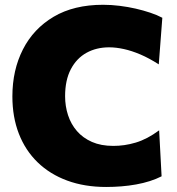

<svg xmlns="http://www.w3.org/2000/svg" viewBox="-20 -748 722 783"><path d="M413 14.5Q325 14.5 254.2 -11.5Q183.5 -37.5 133.5 -86Q83.5 -134.5 57 -202.5Q30.5 -270.5 30.5 -355Q30.5 -462 73.5 -546.5Q116.5 -631 199 -679.8Q281.5 -728.5 400.5 -728.5Q434.5 -728.5 468.2 -724.2Q502 -720 533.5 -712.8Q565 -705.5 592.8 -696.2Q620.5 -687 642 -675.5L627.5 -485.5Q588.5 -510.5 552.8 -525.8Q517 -541 485 -548Q453 -555 425 -555Q373.5 -555 333 -532.8Q292.5 -510.5 269 -466Q245.5 -421.5 245.5 -355.5Q245.5 -315 257.5 -278.2Q269.5 -241.5 293.8 -213.5Q318 -185.5 355 -169.2Q392 -153 442 -153Q464 -153 487 -156.2Q510 -159.5 533.5 -166.5Q557 -173.5 580.8 -186Q604.5 -198.5 629 -216.5L639 -29Q617.5 -18 591 -9.5Q564.5 -1 535.2 4.2Q506 9.5 475 12Q444 14.5 413 14.5Z"/></svg>

Font: Commissioner Thin ExtraBold
Style: Regular
Weight: 800
Version: Version 1.000